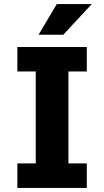

<svg xmlns="http://www.w3.org/2000/svg" viewBox="-20 -920 510 940"><path d="M65 0V-120H155V-570H65V-690H405V-570H315V-120H405V0ZM169 -750 258 -900H429L290 -750Z"/></svg>

Font: Radio Canada
Style: Bold
Weight: 700
Designer: Charles Daoud, Etienne Aubert Bonn, Alexandre Saumier Demers, Jacques Le Bailly
Foundry: Radio-Canada
Version: Version 2.104; ttfautohint (v1.8.4.7-5d5b);gftools[0.9.28.de